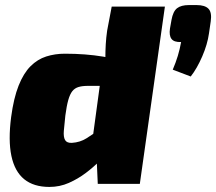

<svg xmlns="http://www.w3.org/2000/svg" viewBox="-20 -726 853 758"><path d="M236 -514Q318 -514 387 -502.5Q456 -491 492 -465L473 -387Q438 -387 407.5 -387Q377 -387 327 -387Q305 -387 290 -382.5Q275 -378 265.5 -366Q256 -354 249.5 -331Q243 -308 238 -270Q234 -234 232 -209.5Q230 -185 237 -173Q244 -161 264 -162Q296 -164 321.5 -180Q347 -196 368 -212L406 -126Q394 -112 371.5 -89Q349 -66 318.5 -43Q288 -20 252 -4Q216 12 175 12Q113 12 75.5 -18.5Q38 -49 25 -110.5Q12 -172 24 -264Q34 -339 53.5 -388Q73 -437 100.5 -464.5Q128 -492 162.5 -503Q197 -514 236 -514ZM631 -700 532 0H366L360 -134L341 -145L387 -484L396 -500Q396 -525 397.5 -551Q399 -577 403 -605L421 -700ZM756 -706Q789 -706 803 -691.5Q817 -677 812 -642L805 -594Q799 -551 778.5 -503.5Q758 -456 733 -424L662 -451Q674 -479 682 -505.5Q690 -532 695 -560Q667 -559 657 -572.5Q647 -586 651 -613L657 -647Q663 -681 679 -693.5Q695 -706 726 -706Z"/></svg>

Font: Exo 2 Black
Style: Italic
Weight: 900
Italic angle: -8°
Designer: Natanael Gama
Foundry: Natanael Gama
Version: Version 2.010